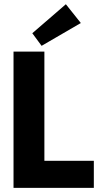

<svg xmlns="http://www.w3.org/2000/svg" viewBox="-20 -910 530 930"><path d="M45.5 -660H195V-131H434.5V0H45.5ZM181.5 -688 136.5 -749 299 -889.5 371.5 -798.5Z"/></svg>

Font: League Spartan Thin
Style: Bold
Weight: 700
Version: Version 2.002